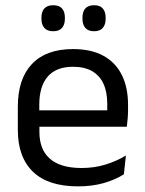

<svg xmlns="http://www.w3.org/2000/svg" viewBox="-20 -684 540 716"><path d="M271 11Q159.5 11 103 -43.5Q46.5 -98 46.5 -199.5V-286.5Q46.5 -389.5 99 -445.2Q151.5 -501 252.5 -501Q320.5 -501 366 -475.8Q411.5 -450.5 434.5 -404Q457.5 -357.5 457.5 -293V-275Q457.5 -259 456.2 -243Q455 -227 453 -211.5H378.5Q379.5 -235.5 379.8 -257Q380 -278.5 380 -296.5Q380 -341 365.8 -371.8Q351.5 -402.5 323.2 -418.8Q295 -435 252.5 -435Q189.5 -435 158 -398.5Q126.5 -362 126.5 -294V-247.5L127 -237.5V-191Q127 -160.5 136 -136Q145 -111.5 164.2 -93.8Q183.5 -76 213.2 -66.8Q243 -57.5 284 -57.5Q331.5 -57.5 372.5 -70Q413.5 -82.5 449.5 -104L442 -34Q409.5 -13.5 366.5 -1.2Q323.5 11 271 11ZM436 -211.5H89V-272.5H436ZM178 -567.5Q156.5 -567.5 145.5 -579.8Q134.5 -592 134.5 -614.5V-618Q134.5 -640.5 145.5 -652.5Q156.5 -664.5 178 -664.5Q200.5 -664.5 211.2 -652.5Q222 -640.5 222 -618V-614.5Q222 -592 211.2 -579.8Q200.5 -567.5 178 -567.5ZM331 -567.5Q309 -567.5 298.2 -579.8Q287.5 -592 287.5 -614.5V-618Q287.5 -640.5 298.2 -652.5Q309 -664.5 331 -664.5Q352.5 -664.5 363.2 -652.5Q374 -640.5 374 -618V-614.5Q374 -592 363.2 -579.8Q352.5 -567.5 331 -567.5Z"/></svg>

Font: Anek Kannada
Style: Regular
Weight: 400
Version: Version 1.003